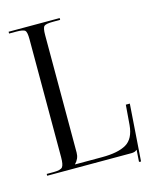

<svg xmlns="http://www.w3.org/2000/svg" viewBox="-115 -797 746 926"><g transform="rotate(-15 257.5 -334.0)"><path d="M18 0V-9H53Q88 -9 97 -20.5Q106 -32 106 -69V-658Q106 -694 97.5 -702Q89 -710 53 -710H18V-719H273V-710H238Q202 -710 193 -702Q184 -694 184 -658V-71Q184 -41 162 -19V-18H297Q377 -18 418 -42Q459 -66 465 -133L473 -233H493L473 51L463 50L467 -9H466Q457 0 439 0Z"/></g></svg>

Font: FoglihtenNo06
Style: Regular
Weight: 500
Designer: gluk (gluksza@wp.pl)
Foundry: gluk (gluksza@wp.pl)
Version: Version 0.76